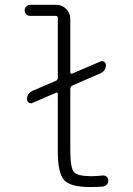

<svg xmlns="http://www.w3.org/2000/svg" viewBox="-20 -750 540 780"><path d="M101.6 -685.5Q92.8 -685.5 86.4 -692.4Q80.1 -699.2 80.1 -708Q80.1 -716.8 86.4 -723.6Q92.8 -730.5 101.6 -730.5H209Q232.4 -730.5 249 -713.4Q265.6 -696.3 265.6 -672.9V-456.1Q265.6 -448.2 273.4 -451.2L387.7 -500Q395.5 -503.9 402.8 -499Q410.2 -494.1 410.2 -486.3Q410.2 -461.9 387.7 -452.1L273.4 -402.3Q266.6 -399.4 265.6 -389.6V-139.6Q265.6 -68.4 280.3 -51.3Q294.9 -34.2 350.6 -34.2Q373 -34.2 397.5 -37.1Q406.2 -38.1 413.1 -32.2Q419.9 -26.4 419.9 -16.6Q419.9 -6.8 413.6 0Q407.2 6.8 397.5 7.8Q380.9 9.8 345.7 9.8Q266.6 9.8 240.7 -18.1Q214.8 -45.9 214.8 -134.8V-368.2Q214.8 -377 207 -373L112.3 -332Q104.5 -328.1 97.2 -333Q89.8 -337.9 89.8 -346.7Q89.8 -371.1 112.3 -380.9L207 -421.9Q214.8 -424.8 214.8 -433.6V-676.8Q214.8 -685.5 206.1 -685.5Z"/></svg>

Font: Rounded-X Mgen+ 2m light
Style: Regular
Weight: 200
Designer: [Source Han Sans]
Ryoko NISHIZUKA  (kana & ideographs); Paul D. Hunt (Latin, Greek & Cyrillic); Wenlong ZHANG  (bopomofo
Version: Version 1.059.20150602